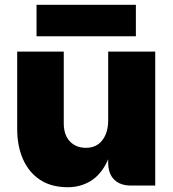

<svg xmlns="http://www.w3.org/2000/svg" viewBox="-20 -777 726 804"><path d="M433 -96V-561H630V0H529Q483 0 458 -25Q433 -50 433 -96ZM264 7Q194 7 147 -24.5Q100 -56 76 -111Q52 -166 52 -236V-561H247V-261Q247 -212 272.5 -185Q298 -158 340 -158Q370 -158 390.5 -172.5Q411 -187 422 -213Q433 -239 433 -271L458 -242Q455 -155 428.5 -100Q402 -45 359.5 -19Q317 7 264 7ZM133 -757H549V-625H133Z"/></svg>

Font: Parkinsans ExtraBold
Style: Regular
Weight: 800
Designer: Red Stone, Indian Type Foundry
Foundry: Indian Type Foundry
Version: Version 1.000